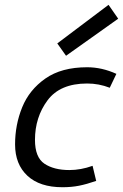

<svg xmlns="http://www.w3.org/2000/svg" viewBox="-20 -765 510 796"><path d="M42.5 0ZM42.5 -166.2Q42.5 -247.5 71.9 -320Q101.2 -392.5 168.1 -439.4Q235 -486.2 341.2 -486.2Q402.5 -486.2 462.5 -458.8L435 -401.2Q390 -418.8 341.2 -418.8Q228.8 -418.8 176.9 -348.8Q125 -278.8 125 -185Q125 -112.5 164.4 -86.2Q203.8 -60 267.5 -60Q315 -60 363.8 -77.5L378.8 -15Q338.8 -1.2 307.5 5Q276.2 11.2 238.8 11.2Q145 11.2 93.8 -36.2Q42.5 -83.8 42.5 -166.2ZM470 -687.5 253.8 -533.8 217.5 -585 430 -745Z"/></svg>

Font: Cambay
Style: Italic
Weight: 400
Italic angle: -11°
Designer: Pooja Saxena
Foundry: Pooja Saxena
Version: Version 1.019;PS 001.019;hotconv 1.0.70;makeotf.lib2.5.58329